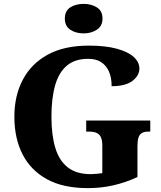

<svg xmlns="http://www.w3.org/2000/svg" viewBox="-20 -959 831 989"><path d="M432 10Q305 10 221.5 -36Q138 -82 96 -164.5Q54 -247 54 -358Q54 -466 97.5 -548.5Q141 -631 226 -677.5Q311 -724 437 -724Q524 -724 582 -708Q640 -692 669 -665.5Q698 -639 698 -606Q698 -570 662.5 -542.5Q627 -515 555 -515Q555 -560 541 -591Q527 -622 501 -639Q475 -656 434 -656Q366 -656 324.5 -621Q283 -586 264 -519.5Q245 -453 245 -358Q245 -263 265 -197Q285 -131 329.5 -96.5Q374 -62 447 -62Q461 -62 476.5 -63.5Q492 -65 507 -67V-209Q507 -235 500.5 -250.5Q494 -266 479.5 -273.5Q465 -281 441 -281H424V-338H754V-281H743Q723 -281 710.5 -273.5Q698 -266 693 -249.5Q688 -233 688 -205V-47Q627 -19 564.5 -4.5Q502 10 432 10ZM411 -787Q370 -787 342 -806Q314 -825 314 -863Q314 -903 342 -921Q370 -939 411 -939Q450 -939 479 -921Q508 -903 508 -863Q508 -825 479 -806Q450 -787 411 -787Z"/></svg>

Font: Noto Serif Kannada ExtraBold
Style: Regular
Weight: 800
Version: Version 2.003